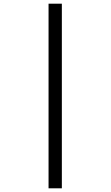

<svg xmlns="http://www.w3.org/2000/svg" viewBox="-20 -780 599 1040"><path d="M243 240V-760H315V240Z"/></svg>

Font: Noto Serif Kannada
Style: Bold
Weight: 700
Version: Version 2.003